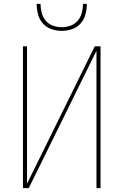

<svg xmlns="http://www.w3.org/2000/svg" viewBox="-20 -975 640 995"><path d="M99 0V-735H120V-23L471 -735H501V0H480V-712L129 0ZM300 -815Q273 -815 246.5 -824Q220 -833 202 -853.5Q184 -874 177 -901Q170 -928 170 -955H190Q190 -932 196 -909Q202 -886 217 -868Q232 -850 254.5 -842Q277 -834 300 -834Q323 -834 345.5 -842Q368 -850 383 -868Q398 -886 404 -909Q410 -932 410 -955H430Q430 -928 423 -901Q416 -874 398 -853.5Q380 -833 353.5 -824Q327 -815 300 -815Z"/></svg>

Font: Iosevka Curly Thin Extended
Style: Regular
Weight: 100
Width: 7
Monospace: yes
Designer: Belleve Invis
Foundry: Belleve Invis
Version: Version 11.1.0; ttfautohint (v1.8.3)